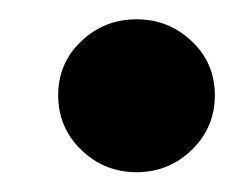

<svg xmlns="http://www.w3.org/2000/svg" viewBox="-20 -463 238 195"><path d="M39.1 -366.2Q39.1 -333.5 62.5 -310.8Q85.9 -288.1 118.7 -288.1Q151.4 -288.1 174.8 -310.8Q198.2 -333.5 198.2 -366.2Q198.2 -398.9 174.8 -421.1Q151.4 -443.4 118.7 -443.4Q85.9 -443.4 62.5 -421.1Q39.1 -398.9 39.1 -366.2Z"/></svg>

Font: Estedad-VF-FD Black
Style: Regular
Weight: 900
Designer: Amin Abedi
Version: Version 4.000